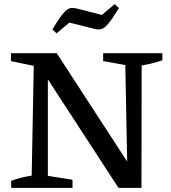

<svg xmlns="http://www.w3.org/2000/svg" viewBox="-20 -907 824 927"><path d="M478 -650H764V-616Q714 -599 664 -591L663 0H552L211 -524V-58L330 -39V0H34V-34Q83 -52 133 -59L143 -589L33 -612V-650H254L594 -127L585 -593L478 -612ZM253 -746 233 -765Q266 -820 285.5 -842.5Q305 -865 319 -867.5Q333 -870 350 -866L472 -835L534 -887L554 -868Q523 -817 504 -794Q485 -771 470.5 -767Q456 -763 438 -767L315 -798Z"/></svg>

Font: Piazzolla SC Medium
Style: Regular
Weight: 500
Designer: Juan Pablo del Peral
Foundry: Huerta Tipografica
Version: Version 1.330